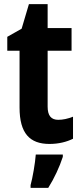

<svg xmlns="http://www.w3.org/2000/svg" viewBox="-20 -682 392 923"><path d="M260 -106C226 -106 209 -126 209 -169V-438H324V-547H209V-662H119L84 -544L15 -505V-438H74V-165C74 -41 123 10 218 10C262 10 301 0 331 -15V-121C306 -111 282 -106 260 -106ZM282 72V61H152C149 102 137 172 127 208V221H212C241 175 266 121 282 72Z"/></svg>

Font: Noto Sans Arabic UI Cn
Style: Bold
Weight: 700
Width: 3
Designer: Monotype Design Team, Nadine Chahine and Nizar Qandah
Foundry: Monotype Imaging Inc.
Version: Version 2.010